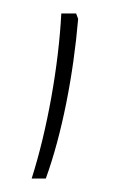

<svg xmlns="http://www.w3.org/2000/svg" viewBox="-20 -834 170 285"><path d="M93 -814H71C67 -736 50 -641 27 -569H48C72 -635 89 -723 96 -806Z"/></svg>

Font: Noto Sans Armenian Condensed Thin
Style: Regular
Weight: 100
Width: 3
Designer: Monotype Design Team
Foundry: Monotype Imaging Inc.
Version: Version 2.008